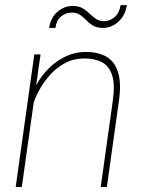

<svg xmlns="http://www.w3.org/2000/svg" viewBox="-20 -745 573 765"><path d="M266.1 -694.8Q242.2 -694.8 223.6 -679.7Q205.1 -664.6 200.7 -633.8H175.8Q181.6 -674.3 208.5 -697.8Q235.4 -721.2 269.5 -721.2Q294.9 -721.2 310.8 -711.2Q326.7 -701.2 339.4 -688.5Q351.1 -677.2 363.8 -668.9Q376.5 -660.6 395 -660.6Q418 -660.6 437 -677.2Q456.1 -693.8 460.4 -724.6H485.4Q479.5 -684.1 452.1 -658.9Q424.8 -633.8 390.6 -633.8Q364.3 -633.8 348.9 -643.8Q333.5 -653.8 321.8 -666.5Q311 -677.7 298.3 -686.3Q285.6 -694.8 266.1 -694.8ZM321.8 -538.1Q372.6 -538.1 405.3 -518.3Q438 -498.5 450.9 -455.3Q463.9 -412.1 453.6 -341.8L405.8 0H381.3L429.2 -341.8Q439 -409.2 426.5 -446Q414.1 -482.9 385.3 -497.6Q356.4 -512.2 316.4 -512.2Q274.9 -512.2 241.5 -494.9Q208 -477.5 182.9 -450.4Q157.7 -423.3 140.4 -393.1Q123 -362.8 114.3 -336.4L66.9 0H42.5L116.7 -528.3H141.6L125.5 -415.5L123.5 -404.3Q144 -442.4 174.1 -472.4Q204.1 -502.4 241.7 -520.3Q279.3 -538.1 321.8 -538.1Z"/></svg>

Font: Robert Sans Thin
Style: Italic
Weight: 100
Italic angle: -8°
Designer: Christian Robertson (extended by Adam Twardoch)
Foundry: Google
Version: Version 12.135;April 2, 2019;FontCreator 11.5.0.2425 64-bit;